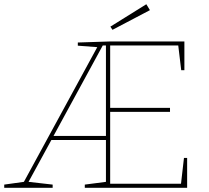

<svg xmlns="http://www.w3.org/2000/svg" viewBox="-20 -888 989 908"><path d="M836 -19 850 -141H865V0H381V-15L481 -28V-226H223L115 -28L229 -15V0H0V-15L93 -28L440 -665L348 -672V-687L502 -692H852V-556H837L823 -673H501V-378H784V-359H501V-19ZM466 -673 233 -245H481V-673ZM689 -840 512 -747 502 -762 672 -868Z"/></svg>

Font: Bitter Pro Thin
Style: Regular
Weight: 250
Designer: Sol Matas, and Bitter project Authors
Foundry: Sol Matas
Version: Version 1.010